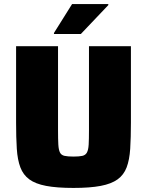

<svg xmlns="http://www.w3.org/2000/svg" viewBox="-20 -915 722 943"><path d="M341 8Q259 8 206.5 -2Q154 -12 124 -34Q94 -56 80 -93Q66 -130 62.5 -184.5Q59 -239 59 -313V-688H265V-276Q265 -231 266.5 -205Q268 -179 274.5 -166Q281 -153 297 -149.5Q313 -146 341 -146Q369 -146 384.5 -149.5Q400 -153 407 -166Q414 -179 415.5 -205Q417 -231 417 -276V-688H623V-313Q623 -239 619.5 -184.5Q616 -130 602 -93Q588 -56 557.5 -34Q527 -12 474.5 -2Q422 8 341 8ZM245 -748V-753L334 -895H512V-890L377 -748Z"/></svg>

Font: Saira Thin ExtraBold
Style: Regular
Weight: 800
Version: Version 1.101